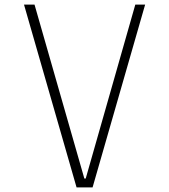

<svg xmlns="http://www.w3.org/2000/svg" viewBox="-20 -820 740 840"><path d="M131 -800 349 -39H355L572 -800H615L385 0H315L85 -800Z"/></svg>

Font: Martian Mono SemiExpanded Thin
Style: Regular
Weight: 250
Monospace: yes
Version: Version 0.930